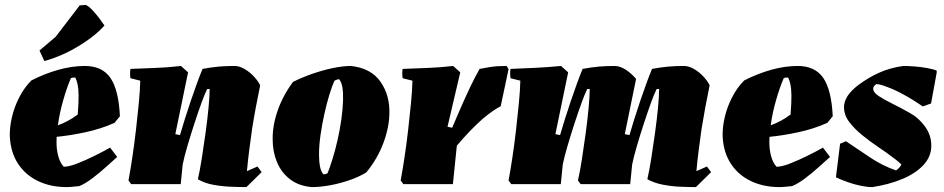

<svg xmlns="http://www.w3.org/2000/svg" viewBox="-20 -751 3848 783"><path d="M252 12Q187 12 135.5 -12.5Q84 -37 53.5 -83.5Q23 -130 20 -196Q19 -231 28.5 -272.5Q38 -314 58.5 -354Q79 -394 108 -423Q163 -451 218.5 -466.5Q274 -482 326 -482Q397 -482 430.5 -433Q464 -384 469 -277L447 -250Q391 -225 327.5 -211.5Q264 -198 211 -193Q210 -172 211 -154Q213 -128 220 -106.5Q227 -85 240 -71Q261 -71 294.5 -84Q328 -97 364.5 -115Q401 -133 429 -149L458 -111Q441 -96 413.5 -71Q386 -46 356 -23.5Q326 -1 303 8Q290 9 277 10.5Q264 12 252 12ZM269 -432Q253 -395 238 -343Q223 -291 216 -240Q236 -247 256.5 -258Q277 -269 297 -284Q301 -334 300.5 -362.5Q300 -391 296.5 -407Q293 -423 287 -435Q284 -435 278 -434.5Q272 -434 269 -432ZM161 -502 141 -545 207 -601 305 -729 330 -731Q345 -724 365 -701Q385 -678 398 -658L406 -647Q369 -605 304 -565Q239 -525 168 -504Z M985 12Q957 12 921 10.5Q885 9 849.5 2.5Q814 -4 787 -20Q795 -55 803 -105.5Q811 -156 818.5 -210.5Q826 -265 830.5 -312.5Q835 -360 835 -388H825Q816 -371 802 -332.5Q788 -294 772.5 -246.5Q757 -199 744 -154.5Q731 -110 725 -80L717 0H515L504 -15Q512 -58 520 -111.5Q528 -165 534.5 -221.5Q541 -278 546 -330Q551 -382 552 -422L512 -432Q509 -452 512 -470Q563 -472 615 -474Q667 -476 718 -482L747 -456L695 -204L714 -200Q722 -228 733.5 -264.5Q745 -301 758 -339.5Q771 -378 783.5 -412Q796 -446 806 -470Q844 -477 873 -479.5Q902 -482 936 -482Q956 -482 977.5 -469.5Q999 -457 1016 -438.5Q1033 -420 1041 -403Q1032 -360 1023.5 -314.5Q1015 -269 1008 -225Q1002 -182 996.5 -139.5Q991 -97 987 -53L1030 -72L1047 -49Z M1251 12Q1197 7 1162 -20.5Q1127 -48 1109.5 -90Q1092 -132 1092 -182Q1091 -239 1112.5 -300.5Q1134 -362 1175 -417Q1213 -436 1255 -450.5Q1297 -465 1338 -473.5Q1379 -482 1411 -482Q1493 -473 1531.5 -418Q1570 -363 1568 -288Q1567 -230 1543 -166.5Q1519 -103 1474 -48Q1445 -30 1406 -16.5Q1367 -3 1326.5 4.5Q1286 12 1251 12ZM1299 -40Q1309 -40 1316 -45Q1325 -67 1336 -102.5Q1347 -138 1356.5 -179.5Q1366 -221 1372 -263.5Q1378 -306 1379 -342Q1380 -371 1376.5 -393.5Q1373 -416 1363 -428Q1356 -428 1344 -422Q1334 -400 1323 -364Q1312 -328 1302.5 -285Q1293 -242 1287 -199.5Q1281 -157 1281 -121Q1281 -93 1285 -72Q1289 -51 1299 -40Z M1625 0 1614 -15Q1622 -58 1630 -111.5Q1638 -165 1644.5 -221.5Q1651 -278 1656 -330Q1661 -382 1662 -422L1622 -432Q1619 -452 1622 -470Q1673 -472 1725 -474Q1777 -476 1828 -482L1857 -456L1805 -234L1824 -230Q1840 -268 1859 -311.5Q1878 -355 1898 -397Q1918 -439 1936 -470Q1962 -475 1978 -477.5Q1994 -480 2009 -481Q2024 -482 2046 -482L2054 -469L2022 -318Q2005 -309 1986.5 -296Q1968 -283 1948 -266Q1923 -244 1896.5 -216.5Q1870 -189 1843 -157L1827 0Z M2818 12Q2790 12 2754 10.5Q2718 9 2682.5 2Q2647 -5 2620 -20Q2628 -55 2636 -105.5Q2644 -156 2651.5 -210.5Q2659 -265 2663.5 -312.5Q2668 -360 2668 -388H2658Q2649 -371 2635 -332.5Q2621 -294 2605.5 -246.5Q2590 -199 2577 -154.5Q2564 -110 2558 -80L2550 0H2348Q2345 -4 2342.5 -7.5Q2340 -11 2337 -15Q2345 -50 2353 -101Q2361 -152 2368.5 -207.5Q2376 -263 2380.5 -311.5Q2385 -360 2385 -388H2375Q2366 -371 2352 -332.5Q2338 -294 2322.5 -246.5Q2307 -199 2294 -154.5Q2281 -110 2275 -80L2267 0H2065L2054 -15Q2062 -58 2070 -111.5Q2078 -165 2084.5 -221.5Q2091 -278 2096 -330Q2101 -382 2102 -422L2062 -432Q2059 -452 2062 -470Q2113 -472 2165 -474.5Q2217 -477 2268 -482L2297 -456L2245 -204L2264 -200Q2272 -228 2283.5 -264.5Q2295 -301 2308 -339.5Q2321 -378 2333.5 -412Q2346 -446 2356 -470Q2394 -477 2423 -479.5Q2452 -482 2486 -482Q2509 -482 2533 -466Q2557 -450 2574 -429Q2563 -373 2551 -316.5Q2539 -260 2528 -204L2547 -200Q2555 -228 2566.5 -264.5Q2578 -301 2591 -339.5Q2604 -378 2616.5 -412Q2629 -446 2639 -470Q2677 -477 2706 -479.5Q2735 -482 2769 -482Q2789 -482 2810.5 -469.5Q2832 -457 2849 -438.5Q2866 -420 2874 -403Q2865 -360 2856.5 -314.5Q2848 -269 2841 -225Q2835 -182 2829.5 -139.5Q2824 -97 2820 -53L2863 -72L2880 -49Z M3159 12Q3094 12 3042.5 -12.5Q2991 -37 2960.5 -83.5Q2930 -130 2927 -196Q2926 -231 2935.5 -272.5Q2945 -314 2965.5 -354Q2986 -394 3015 -423Q3070 -451 3125.5 -466.5Q3181 -482 3233 -482Q3304 -482 3337.5 -433Q3371 -384 3376 -277L3354 -250Q3298 -225 3234.5 -211.5Q3171 -198 3118 -193Q3117 -172 3118 -154Q3120 -128 3127 -106.5Q3134 -85 3147 -71Q3168 -71 3201.5 -84Q3235 -97 3271.5 -115Q3308 -133 3336 -149L3365 -111Q3348 -96 3320.5 -71Q3293 -46 3263 -23.5Q3233 -1 3210 8Q3197 9 3184 10.5Q3171 12 3159 12ZM3176 -432Q3160 -395 3145 -343Q3130 -291 3123 -240Q3143 -247 3163.5 -258Q3184 -269 3204 -284Q3208 -334 3207.5 -362.5Q3207 -391 3203.5 -407Q3200 -423 3194 -435Q3191 -435 3185 -434.5Q3179 -434 3176 -432Z M3537 12Q3517 12 3490 6.5Q3463 1 3436.5 -8.5Q3410 -18 3389 -28L3406 -165L3430 -175Q3478 -143 3527.5 -109.5Q3577 -76 3634 -56Q3649 -66 3656 -80Q3650 -86 3643 -92Q3636 -98 3628 -104Q3598 -127 3563 -150.5Q3528 -174 3496 -200Q3464 -226 3443 -254Q3422 -282 3422 -314Q3422 -336 3435.5 -358Q3449 -380 3480 -404Q3523 -436 3567.5 -455.5Q3612 -475 3664 -482Q3684 -482 3710 -480Q3736 -478 3761 -473.5Q3786 -469 3800 -463V-455L3777 -329L3743 -317Q3701 -346 3663 -366.5Q3625 -387 3596 -397Q3568 -408 3554 -408Q3541 -400 3541 -389Q3541 -374 3564 -359Q3587 -344 3621.5 -327Q3656 -310 3691 -290Q3726 -271 3752 -235.5Q3778 -200 3778 -157Q3778 -112 3745.5 -77.5Q3713 -43 3658.5 -20.5Q3604 2 3537 12Z"/></svg>

Font: Labrada Black
Style: Italic
Weight: 900
Italic angle: -7°
Designer: Mercedes Jáuregui
Foundry: Omnibus-Type Team
Version: Version 1.000; ttfautohint (v1.8.4.7-5d5b)